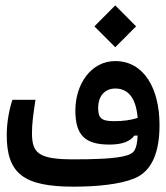

<svg xmlns="http://www.w3.org/2000/svg" viewBox="-20 -701 626 724"><path d="M258.3 2.9C345.7 2.9 431.6 -5.9 485.8 -27.8C554.7 -55.7 581.5 -129.4 581.5 -230C581.5 -367.7 522.5 -470.7 414.6 -470.7C324.2 -470.7 264.2 -384.8 264.2 -284.2C264.2 -189.9 301.8 -155.8 393.1 -155.8C442.9 -155.8 471.7 -168.9 486.3 -189.5L499 -189.9C496.1 -133.3 484.4 -122.6 456.1 -114.3C414.6 -102.1 333 -100.1 258.3 -100.1C126.5 -100.1 100.6 -122.6 100.6 -198.7C100.6 -233.9 104.5 -263.7 113.8 -324.7H26.9C16.6 -295.4 5.4 -242.7 5.4 -192.4C5.4 -46.4 68.8 2.9 258.3 2.9ZM499 -256.3C471.7 -248 446.8 -244.1 409.2 -244.1C359.9 -244.1 350.1 -257.8 350.1 -294.9C350.1 -333.5 371.1 -367.2 415 -367.2C458.5 -367.2 492.7 -337.9 499 -256.3ZM414.6 -522.9 493.2 -601.6 414.6 -680.7 335.9 -601.6Z"/></svg>

Font: Cascadia Code PL
Style: Regular
Weight: 400
Monospace: yes
Designer: Aaron Bell
Foundry: Saja Typeworks
Version: Version 2404.023